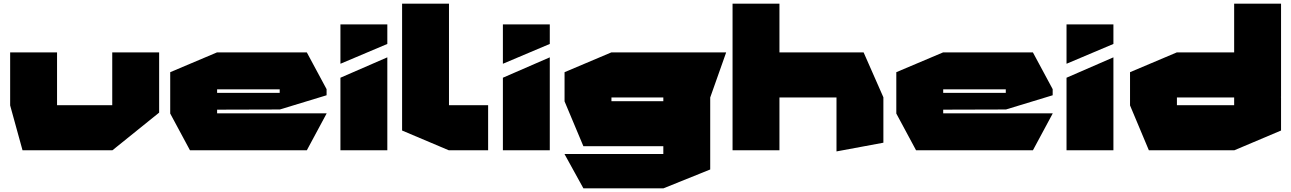

<svg xmlns="http://www.w3.org/2000/svg" viewBox="-20 -814 6994 1040"><path d="M588 0V-530H842V-204L589 0ZM102 0 35 -243V-244H588V0ZM35 -244V-530H288H289V-244Z M1009 0 902 -199V-200H1749V-199L1642 0ZM902 -200V-423L1155 -530H1156V-200ZM1156 -220V-311H1495V-221ZM1156 -330V-530H1642L1749 -331V-330ZM1495 -221V-330H1749V-298L1496 -221Z M1824 0V-393L2077 -503H2078V0ZM1824 -469V-682H2078V-576L1825 -469Z M2411 0 2158 -107V-794H2412V0ZM2412 0V-244H2624V0Z M2704 0V-393L2957 -503H2958V0ZM2704 -469V-682H2958V-576L2705 -469Z M3292 -286V-530H3913V-529L3827 -286ZM3140 206 3038 21V20H3573V206ZM3140 -22 3038 -265V-266H3573V-22ZM3038 -266V-423L3291 -530H3292V-266ZM3573 206V-286H3827V104L3574 206Z M3948 0V-794H4202V0ZM4511 6V-286H4765V-41L4512 6ZM4202 -286V-530H4658L4765 -287V-286Z M4942 0 4835 -199V-200H5682V-199L5575 0ZM4835 -200V-423L5088 -530H5089V-200ZM5089 -220V-311H5428V-221ZM5089 -330V-530H5575L5682 -331V-330ZM5428 -221V-330H5682V-298L5429 -221Z M5757 0V-393L6010 -503H6011V0ZM5757 -469V-682H6011V-576L5758 -469Z M6918 -289 6665 -530V-794H6919V-289ZM6355 -286V-530H6757L6919 -287V-286ZM6203 0 6101 -243V-244H6665V0ZM6101 -244V-423L6354 -530H6355V-244ZM6665 0V-286H6919V-107L6666 0Z"/></svg>

Font: Foldit Black
Style: Regular
Weight: 900
Version: Version 1.003